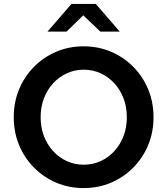

<svg xmlns="http://www.w3.org/2000/svg" viewBox="-20 -947 852 978"><path d="M406 11Q331 11 266.5 -16.5Q202 -44 153 -93.5Q104 -143 77 -208.5Q50 -274 50 -350Q50 -426 77 -491.5Q104 -557 153 -606.5Q202 -656 266.5 -683.5Q331 -711 406 -711Q481 -711 545.5 -683.5Q610 -656 659 -606.5Q708 -557 735 -491.5Q762 -426 762 -350Q762 -274 735 -208.5Q708 -143 659 -93.5Q610 -44 545.5 -16.5Q481 11 406 11ZM406 -108Q453 -108 493 -126.5Q533 -145 563 -178Q593 -211 609.5 -254.5Q626 -298 626 -350Q626 -402 609.5 -445.5Q593 -489 563 -522Q533 -555 493 -573.5Q453 -592 406 -592Q360 -592 320 -573.5Q280 -555 250 -522Q220 -489 203.5 -445.5Q187 -402 187 -350Q187 -298 203.5 -254.5Q220 -211 250 -178Q280 -145 320 -126.5Q360 -108 406 -108ZM491 -786 404 -869 319 -786H222L344 -927H468L590 -786Z"/></svg>

Font: Red Hat Text SemiBold
Style: Regular
Weight: 600
Designer: Pentagram, MCKL
Foundry: MCKL
Version: Version 1.030